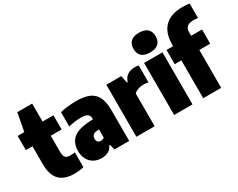

<svg xmlns="http://www.w3.org/2000/svg" viewBox="-103 -1282 2174 1757"><g transform="rotate(-30 984.5 -403.5)"><path d="M263 -400V-235Q263 -203.5 269.2 -186.2Q275.5 -169 290 -161.5Q304.5 -154 331 -154Q344.5 -154 366 -156.5L378 -158V-2Q357 3.5 330.2 6.8Q303.5 10 278 10Q175.5 10 122.8 -43.5Q70 -97 70 -213V-400H0V-550H70L106 -740H263V-550H378V-400Z M861 -323V0H705L691 -56H683Q651.5 11 566 11Q520 11 484.2 -9.2Q448.5 -29.5 428.8 -66.8Q409 -104 409 -153Q409 -237 460.5 -282.2Q512 -327.5 627 -335L674 -338Q673 -363.5 664.5 -378Q656 -392.5 636.2 -399.2Q616.5 -406 581 -406Q551 -406 516.8 -401.5Q482.5 -397 452 -388V-540Q489 -549 534 -554Q579 -559 620 -559Q706.5 -559 758.8 -536.2Q811 -513.5 836 -462Q861 -410.5 861 -323ZM674 -142V-229.5L651 -228Q624 -226.5 610 -212.8Q596 -199 596 -175Q596 -153 607.2 -141.5Q618.5 -130 637 -130Q658 -130 674 -142Z M937 -550H1095L1110 -473H1118Q1133.5 -519 1165 -539Q1196.5 -559 1241 -559Q1260 -559 1282 -555V-376Q1261 -381 1228 -381Q1197.5 -381 1170.5 -371Q1143.5 -361 1130 -345V0H937Z M1336 0V-550H1530V0ZM1316 -709Q1316 -759 1344.8 -786Q1373.5 -813 1433 -813Q1492.5 -813 1521.2 -786Q1550 -759 1550 -709Q1550 -659 1521.2 -632Q1492.5 -605 1433 -605Q1373.5 -605 1344.8 -632Q1316 -659 1316 -709Z M1833 -584V-550H1948V-400H1833V0H1643V-400H1573V-550H1643V-571Q1643 -690 1706.8 -754Q1770.5 -818 1896 -818Q1936 -818 1969 -812V-660Q1945 -663 1927 -663Q1876 -663 1854.5 -644.2Q1833 -625.5 1833 -584Z"/></g></svg>

Font: Encode Sans Condensed Black
Style: Regular
Weight: 900
Width: 3
Designer: Multiple Designers
Foundry: Impallari Type
Version: Version 2.000